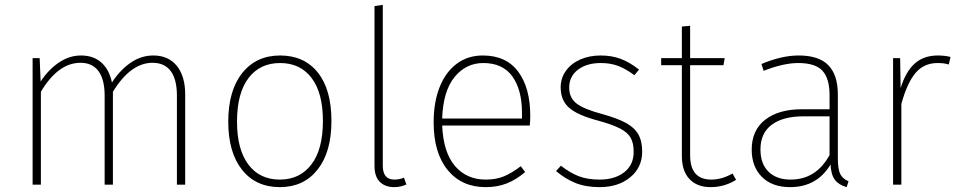

<svg xmlns="http://www.w3.org/2000/svg" viewBox="-20 -759 3940 789"><path d="M741 -371V0H707V-366Q707 -433 681.5 -467Q656 -501 607 -501Q517 -501 444 -382V0H410V-366Q410 -433 384.5 -467Q359 -501 311 -501Q219 -501 148 -382V0H114V-520H143L147 -424Q179 -473 222 -502Q265 -531 313 -531Q364 -531 396.5 -502Q429 -473 440 -420Q473 -471 516.5 -501Q560 -531 610 -531Q672 -531 706.5 -488.5Q741 -446 741 -371Z M1342 -262Q1342 -134 1285 -62Q1228 10 1130 10Q1031 10 974.5 -61.5Q918 -133 918 -259Q918 -387 975.5 -459Q1033 -531 1131 -531Q1230 -531 1286 -461Q1342 -391 1342 -262ZM954 -259Q954 -145 1000.5 -83Q1047 -21 1130 -21Q1212 -21 1259.5 -83Q1307 -145 1307 -262Q1307 -377 1260.5 -438.5Q1214 -500 1131 -500Q1048 -500 1001 -438Q954 -376 954 -259Z M1519 -77V-734L1553 -739V-78Q1553 -21 1601 -21Q1621 -21 1640 -29L1650 -1Q1626 10 1600 10Q1563 10 1541 -11.5Q1519 -33 1519 -77Z M2157 -243H1797Q1802 -132 1850 -76.5Q1898 -21 1976 -21Q2018 -21 2050 -34Q2082 -47 2120 -76L2138 -52Q2102 -21 2063 -5.5Q2024 10 1976 10Q1877 10 1819.5 -60.5Q1762 -131 1762 -256Q1762 -340 1787 -402Q1812 -464 1857.5 -497.5Q1903 -531 1964 -531Q2060 -531 2109.5 -464.5Q2159 -398 2159 -283Q2159 -261 2157 -243ZM2125 -295Q2125 -390 2085.5 -445Q2046 -500 1966 -500Q1895 -500 1848 -442.5Q1801 -385 1797 -272H2125Z M2606 -473 2587 -450Q2552 -476 2520.5 -488Q2489 -500 2449 -500Q2391 -500 2355 -472.5Q2319 -445 2319 -399Q2319 -357 2349.5 -333.5Q2380 -310 2456 -290Q2517 -273 2552 -254Q2587 -235 2603 -207Q2619 -179 2619 -136Q2619 -71 2570 -30.5Q2521 10 2444 10Q2387 10 2345 -7Q2303 -24 2265 -56L2285 -78Q2322 -49 2358 -35Q2394 -21 2444 -21Q2506 -21 2545 -51Q2584 -81 2584 -135Q2584 -171 2571.5 -193Q2559 -215 2528 -231Q2497 -247 2439 -263Q2355 -285 2319.5 -315.5Q2284 -346 2284 -400Q2284 -438 2305.5 -468Q2327 -498 2364.5 -514.5Q2402 -531 2448 -531Q2494 -531 2531 -517Q2568 -503 2606 -473Z M3005 -20Q2957 10 2900 10Q2845 10 2813.5 -23Q2782 -56 2782 -119V-491H2697V-520H2782V-650L2816 -653V-520H2958L2953 -491H2816V-121Q2816 -21 2903 -21Q2947 -21 2990 -46Z M3467 -14 3459 10Q3427 1 3411 -20Q3395 -41 3393 -83Q3337 10 3227 10Q3153 10 3111 -32Q3069 -74 3069 -144Q3069 -224 3124.5 -267Q3180 -310 3275 -310H3389V-368Q3389 -436 3360 -468Q3331 -500 3260 -500Q3200 -500 3118 -468L3109 -496Q3192 -531 3262 -531Q3345 -531 3384 -491Q3423 -451 3423 -371V-111Q3423 -63 3433 -43.5Q3443 -24 3467 -14ZM3389 -122V-281H3282Q3198 -281 3151.5 -246.5Q3105 -212 3105 -145Q3105 -86 3138 -53.5Q3171 -21 3229 -21Q3334 -21 3389 -122Z M3886 -525 3879 -494Q3860 -500 3833 -500Q3777 -500 3742.5 -459.5Q3708 -419 3684 -332V0H3650V-520H3679L3681 -397Q3702 -465 3739 -498Q3776 -531 3834 -531Q3862 -531 3886 -525Z"/></svg>

Font: FiraGO UltraLight
Style: Regular
Weight: 200
Designer: bBox Type
Foundry: bBox Type GmbH
Version: Version 1.001